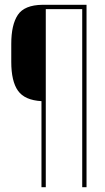

<svg xmlns="http://www.w3.org/2000/svg" viewBox="-20 -720 436 801"><path d="M323 -682H171V61H153V-298Q83 -302 55 -341.5Q27 -381 27 -462V-537Q27 -617 54.5 -658Q82 -699 157 -700H341V61H323Z"/></svg>

Font: TypoPRO Bebas Neue
Style: Regular
Weight: 300
Designer: Ryoichi Tsunekawa
Foundry: Ryoichi Tsunekawa
Version: Version 001.003